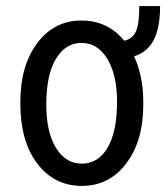

<svg xmlns="http://www.w3.org/2000/svg" viewBox="-20 -606 550 636"><path d="M47.4 -269V-262.2C47.4 -179.5 66.1 -113.5 103.5 -64.2C141 -14.9 190.1 9.8 251 9.8C311.8 9.8 361 -15.1 398.4 -64.9C435.9 -114.7 454.6 -179.2 454.6 -258.3V-271.5C454.3 -326.5 444.2 -375.8 424.3 -419.4C453.6 -428.5 475.3 -446.7 489.3 -473.9C503.3 -501.1 510.3 -538.4 510.3 -585.9H441.4C441.4 -545.6 437.6 -517.3 429.9 -501.2C422.3 -485.1 409.5 -475.1 391.6 -471.2C354.5 -515.8 307.3 -538.1 250 -538.1C189.8 -538.1 141 -513.2 103.5 -463.4C66.1 -413.6 47.4 -348.8 47.4 -269ZM133.3 -258.3C133.3 -325 144 -376 165.3 -411.1C186.6 -446.3 214.8 -463.9 250 -463.9C285.5 -463.9 314 -446.3 335.4 -411.1C356.9 -376 367.7 -328.6 367.7 -269C367.7 -203 357.3 -152.3 336.4 -116.9C315.6 -81.6 287.1 -64 251 -64C214.8 -64 186.2 -81.6 165 -116.9C143.9 -152.3 133.3 -199.4 133.3 -258.3Z"/></svg>

Font: Roboto Condensed
Style: Regular
Weight: 400
Designer: Google
Version: Version 2.134; 2016